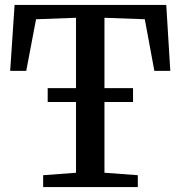

<svg xmlns="http://www.w3.org/2000/svg" viewBox="-20 -763 736 783"><path d="M290 -58.5V-690.5L127 -684.5L87 -474H21.5L39.5 -743H658L674.5 -474H609.5L570.5 -684.5L406 -690.5V-58.5L542 -48.5V0H156V-48.5ZM522.5 -403.5V-347H174.5V-403.5Z"/></svg>

Font: Merriweather 28pt Medium
Style: Regular
Weight: 500
Version: Version 2.100